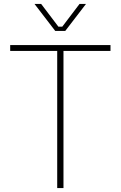

<svg xmlns="http://www.w3.org/2000/svg" viewBox="-20 -960 616 980"><path d="M262 -802 156 -940H190L278 -824H298L386 -940H419L313 -802ZM272 0V-700H32V-730H544V-700H304V0Z"/></svg>

Font: Sora Thin
Style: Regular
Weight: 32
Designer: Jonathan Barnbrook, Julián Moncada
Foundry: Barnbrook Fonts
Version: Version 2.000